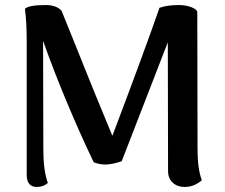

<svg xmlns="http://www.w3.org/2000/svg" viewBox="-20 -728 891 762"><path d="M781 -13Q771 -3 753 5.5Q735 14 712 14Q684 14 665.5 -3Q647 -20 647 -49L646 -560L463 -88Q424 -75 398 -75Q375 -75 352 -84Q300 -192 246.5 -319.5Q193 -447 151 -566L152 -135Q152 -50 170 -2Q152 14 126 14Q86 14 86 -35V-562Q86 -641 79 -693Q94 -708 161 -708Q203 -708 224 -686L281 -545Q350 -371 426 -189Q547 -508 613 -697Q644 -708 689 -708Q716 -708 738 -700Q760 -692 763 -681L764 -136Q764 -57 781 -13Z"/></svg>

Font: Arima Madurai ExtraBold
Style: Regular
Weight: 800
Designer: Joana Correia and Natanael Gama
Foundry: NDISCOVER
Version: Version 1.020